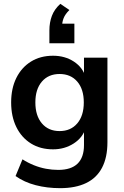

<svg xmlns="http://www.w3.org/2000/svg" viewBox="-20 -789 644 999"><path d="M293 190Q225 190 165.5 174.5Q106 159 61 127L97 40Q125 58 156 70.5Q187 83 219 89Q251 95 283 95Q350 95 383.5 62.5Q417 30 417 -34V-124H426Q411 -73 363.5 -42.5Q316 -12 256 -12Q190 -12 141 -42.5Q92 -73 65 -128Q38 -183 38 -256Q38 -329 65 -383.5Q92 -438 141 -468.5Q190 -499 256 -499Q318 -499 364.5 -468.5Q411 -438 425 -388H417V-489H539V-49Q539 30 511 83.5Q483 137 428 163.5Q373 190 293 190ZM290 -107Q348 -107 382 -147Q416 -187 416 -256Q416 -325 382 -364.5Q348 -404 290 -404Q232 -404 198 -364.5Q164 -325 164 -256Q164 -187 198 -147Q232 -107 290 -107ZM237 -564V-631Q237 -672 250 -706.5Q263 -741 294 -769L341 -737Q319 -715 311 -694.5Q303 -674 303 -651L276 -666H367V-564Z"/></svg>

Font: Nunito Sans 12pt ExtraLight
Style: Regular
Weight: 200
Designer: Vernon Adams
Foundry: Vernon Adams
Version: Version 3.101;gftools[0.9.27]